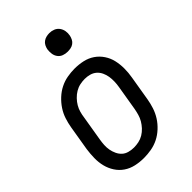

<svg xmlns="http://www.w3.org/2000/svg" viewBox="-221 -821 916 916"><g transform="rotate(-45 237.5 -362.5)"><path d="M191 8Q162 8 135 2Q108 -4 86 -19Q64 -34 49.5 -56.5Q35 -79 28.5 -105Q22 -131 22.5 -159.5Q23 -188 27 -216L48 -342Q52 -366 60 -390.5Q68 -415 82.5 -437Q97 -459 117 -477.5Q137 -496 160 -507.5Q183 -519 208 -523.5Q233 -528 257 -528Q286 -528 313 -522Q340 -516 362 -501Q384 -486 399 -463.5Q414 -441 420 -415Q426 -389 426 -360.5Q426 -332 421 -304L400 -178Q396 -154 388 -129.5Q380 -105 366 -83Q352 -61 332 -42.5Q312 -24 289 -12.5Q266 -1 240.5 3.5Q215 8 191 8ZM192 -61Q208 -61 224.5 -64.5Q241 -68 256 -77Q271 -86 283 -99Q295 -112 303.5 -126.5Q312 -141 316.5 -157Q321 -173 324 -189L345 -315Q348 -332 348.5 -349.5Q349 -367 346.5 -383Q344 -399 337 -414Q330 -429 318 -439.5Q306 -450 290 -454.5Q274 -459 257 -459Q241 -459 224.5 -455.5Q208 -452 193 -443Q178 -434 165.5 -421Q153 -408 144.5 -393.5Q136 -379 131.5 -363Q127 -347 125 -331L104 -205Q101 -188 100 -170.5Q99 -153 102 -137Q105 -121 112 -106Q119 -91 130.5 -80.5Q142 -70 158.5 -65.5Q175 -61 192 -61ZM292 -608Q277 -608 263.5 -613Q250 -618 241.5 -629.5Q233 -641 231 -655.5Q229 -670 231 -685Q233 -695 238 -705Q243 -715 252 -721.5Q261 -728 271.5 -730.5Q282 -733 292 -733Q307 -733 320.5 -727.5Q334 -722 342.5 -710.5Q351 -699 353.5 -684.5Q356 -670 353 -655Q351 -645 346 -635Q341 -625 332 -618.5Q323 -612 312.5 -610Q302 -608 292 -608Z"/></g></svg>

Font: Iosevka QP
Style: Italic
Weight: 400
Italic angle: -9°
Designer: Belleve Invis
Foundry: Belleve Invis
Version: Version 20.0.0; ttfautohint (v1.8.4)